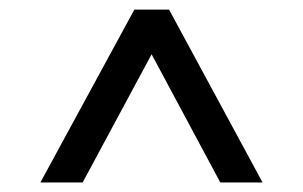

<svg xmlns="http://www.w3.org/2000/svg" viewBox="-20 -662 626 397"><path d="M63.5 -284.7 257.8 -642.1H329.6L522.9 -284.7H435.5L293.5 -549.8L150.9 -284.7Z"/></svg>

Font: Sancreek
Style: Regular
Weight: 400
Designer: Vernon Adams
Foundry: Vernon Adams
Version: Version 1.100; ttfautohint (v1.8.4.7-5d5b)